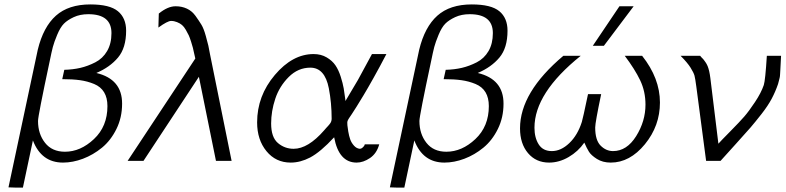

<svg xmlns="http://www.w3.org/2000/svg" viewBox="-20 -723 3531 863"><path d="M18.1 119.1 149.9 -500Q174.8 -602.1 231.4 -652.6Q288.1 -703.1 386.2 -703.1Q473.1 -703.1 510 -672.6Q546.9 -642.1 546.9 -585Q546.9 -507.8 510.5 -464.4Q474.1 -420.9 413.1 -395Q529.3 -367.2 528.8 -256.8Q528.8 -194.8 503.4 -143.3Q478 -91.8 438.5 -59.3Q398.9 -26.9 353 -9.5Q307.1 7.8 263.2 7.8Q166 7.8 127.9 -91.8L83 120.1H46.9ZM150.9 -179.2Q150.9 -121.1 182.4 -81.1Q213.9 -41 272 -41Q341.8 -41 402.3 -97.9Q462.9 -154.8 462.9 -246.1Q462.9 -283.2 448 -308.1Q433.1 -333 403.1 -345.5Q373 -357.9 340.1 -362.5Q307.1 -367.2 259.8 -367.2L269 -409.2Q308.1 -410.2 341.6 -418Q375 -425.8 408.4 -442.9Q441.9 -460 461.4 -493.4Q481 -526.9 481 -574.2Q481 -659.2 377 -659.2Q339.8 -659.2 311.5 -646Q283.2 -632.8 267.1 -616.5Q251 -600.1 237.1 -566.7Q223.1 -533.2 217.5 -511.7Q211.9 -490.2 203.1 -446.8Q150.9 -202.1 150.9 -179.2Z M553.7 0 857.9 -460Q856.9 -462.9 853 -481.4Q849.1 -500 846.9 -508.5Q844.7 -517.1 838.9 -535.6Q833 -554.2 828.4 -564.2Q823.7 -574.2 815.4 -588.6Q807.1 -603 798.1 -610.6Q789.1 -618.2 775.9 -623.5Q762.7 -628.9 749 -628.9Q732.9 -628.9 691.9 -599.1L693.8 -662.1Q734.9 -695.3 770 -694.8Q796.9 -694.8 819.8 -684.3Q842.8 -673.8 858.9 -651.4Q875 -628.9 885.5 -611.6Q896 -594.2 905 -561.5Q914.1 -528.8 916.5 -517.8Q918.9 -506.8 923.8 -480L1021 0H950.7L874 -377.9L625 0Z M1135.7 -172.9Q1135.7 -292 1215.3 -386Q1294.9 -480 1389.6 -480Q1422.9 -480 1448.2 -465.1Q1473.6 -450.2 1487.8 -429.2Q1502 -408.2 1511.5 -378.2Q1521 -348.1 1524.9 -325.7Q1528.8 -303.2 1531.7 -278.8Q1532.7 -272 1532.7 -269L1588.9 -363.8L1651.9 -480H1716.8Q1686 -420.9 1658.9 -372.6Q1631.8 -324.2 1614.3 -295.2Q1596.7 -266.1 1582.8 -243.7Q1568.8 -221.2 1561.3 -210.2Q1553.7 -199.2 1548.8 -191.7Q1543.9 -184.1 1542.5 -179.9Q1541 -175.8 1541 -171.9Q1541 -167 1541.5 -159.4Q1542 -151.9 1545.4 -131.8Q1548.8 -111.8 1554.2 -96.4Q1559.6 -81.1 1571.3 -68.1Q1583 -55.2 1597.7 -54.2Q1603.5 -54.2 1609.1 -59.1Q1614.7 -64 1617.7 -68.8L1619.6 -74.2H1684.6Q1673.3 -33.2 1643.1 -12.7Q1612.8 7.8 1583 7.8Q1502.9 7.8 1481.9 -106Q1420.9 -40 1374 -15.1Q1330.1 7.8 1286.6 7.8Q1219.7 7.8 1177.7 -43.5Q1135.7 -94.7 1135.7 -172.9ZM1198.7 -168Q1198.7 -106 1229.2 -80.1Q1259.8 -54.2 1299.8 -54.2Q1364.7 -54.2 1437 -137.2Q1440.9 -142.1 1446.3 -147.9Q1451.7 -153.8 1454.3 -156.5Q1457 -159.2 1460 -163.1Q1462.9 -167 1464.4 -168.9Q1465.8 -170.9 1467.3 -173.8Q1468.8 -176.8 1469.2 -179Q1469.7 -181.2 1470.2 -183.6Q1470.7 -186 1470.7 -189Q1470.7 -260.7 1458 -326.2Q1439.9 -418.9 1375 -418.9Q1319.8 -418.9 1277.8 -377Q1235.8 -335 1217.3 -279.1Q1198.7 -223.1 1198.7 -168Z M1732.4 119.1 1864.3 -500Q1889.2 -602.1 1945.8 -652.6Q2002.4 -703.1 2100.6 -703.1Q2187.5 -703.1 2224.4 -672.6Q2261.2 -642.1 2261.2 -585Q2261.2 -507.8 2224.9 -464.4Q2188.5 -420.9 2127.4 -395Q2243.7 -367.2 2243.2 -256.8Q2243.2 -194.8 2217.8 -143.3Q2192.4 -91.8 2152.8 -59.3Q2113.3 -26.9 2067.4 -9.5Q2021.5 7.8 1977.5 7.8Q1880.4 7.8 1842.3 -91.8L1797.4 120.1H1761.2ZM1865.2 -179.2Q1865.2 -121.1 1896.7 -81.1Q1928.2 -41 1986.3 -41Q2056.2 -41 2116.7 -97.9Q2177.2 -154.8 2177.2 -246.1Q2177.2 -283.2 2162.4 -308.1Q2147.5 -333 2117.4 -345.5Q2087.4 -357.9 2054.4 -362.5Q2021.5 -367.2 1974.1 -367.2L1983.4 -409.2Q2022.5 -410.2 2055.9 -418Q2089.4 -425.8 2122.8 -442.9Q2156.2 -460 2175.8 -493.4Q2195.3 -526.9 2195.3 -574.2Q2195.3 -659.2 2091.3 -659.2Q2054.2 -659.2 2025.9 -646Q1997.6 -632.8 1981.4 -616.5Q1965.3 -600.1 1951.4 -566.7Q1937.5 -533.2 1931.9 -511.7Q1926.3 -490.2 1917.5 -446.8Q1865.2 -202.1 1865.2 -179.2Z M2317.4 -146Q2317.4 -308.1 2512.2 -472.2H2590.3Q2382.3 -305.2 2382.3 -148.9Q2382.3 -104 2401.4 -74Q2420.4 -43.9 2460.4 -43.9Q2501.5 -43.9 2538.8 -79.6Q2576.2 -115.2 2595.2 -174.8Q2599.1 -186 2623 -299.8H2682.1Q2655.3 -171.9 2655.3 -149.9Q2655.3 -92.8 2679.7 -68.4Q2704.1 -43.9 2735.4 -43.9Q2797.4 -43.9 2839.4 -111.1Q2881.3 -178.2 2881.3 -252.9Q2881.3 -312 2857.4 -362.1Q2833.5 -412.1 2788.1 -472.2H2866.2Q2946.3 -371.1 2946.3 -262.2Q2946.3 -157.2 2878.7 -74.7Q2811 7.8 2725.1 7.8Q2689 7.8 2663.1 -8.5Q2637.2 -24.9 2627.2 -41Q2617.2 -57.1 2606.4 -82Q2578.6 -42 2535.9 -17.1Q2493.2 7.8 2448.2 7.8Q2389.2 7.8 2353.3 -34.7Q2317.4 -77.1 2317.4 -146ZM2644.5 -517.1 2764.2 -694.8H2828.1L2694.3 -517.1Z M3039.1 -472.2H3127Q3127.9 -470.2 3133.5 -464.6Q3139.2 -459 3140.6 -457.5Q3142.1 -456.1 3146 -450.4Q3149.9 -444.8 3151.4 -442.9Q3152.8 -440.9 3156 -435.5Q3159.2 -430.2 3160.6 -426Q3162.1 -421.9 3164.1 -416Q3166 -410.2 3167.5 -403.6Q3168.9 -397 3170.4 -388.9Q3171.9 -380.9 3172.9 -372.1L3209 -77.1Q3218.8 -88.4 3262 -132.1Q3305.2 -175.8 3325.7 -199.5Q3346.2 -223.1 3373.5 -264.2Q3400.9 -305.2 3413.1 -340.8Q3419.9 -361.8 3426.8 -472.2H3490.7Q3489.7 -456.1 3488.8 -435.1Q3487.8 -414.1 3487.3 -407Q3486.8 -399.9 3486.3 -389.4Q3485.8 -378.9 3484.4 -373.5Q3482.9 -368.2 3481.4 -361.6Q3480 -355 3477.1 -345.2Q3465.8 -312 3449 -280Q3432.1 -248 3403.1 -210.9Q3374 -173.8 3353.5 -149.9Q3333 -126 3286.9 -75.4Q3240.7 -24.9 3218.8 0H3153.8L3109.9 -333Q3105 -370.1 3101.6 -383.1Q3098.1 -396 3084 -418.7Q3069.8 -441.4 3039.1 -472.2Z"/></svg>

Font: CMU Bright
Style: Oblique
Weight: 500
Italic angle: -12°
Version: Version 0.7.0